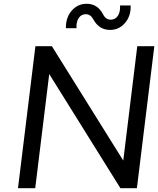

<svg xmlns="http://www.w3.org/2000/svg" viewBox="-20 -994 835 1014"><path d="M384 -845H328Q327 -901 358.5 -937.5Q390 -974 438 -974Q495 -974 524 -919Q538 -890 565 -890Q589 -890 602.5 -910.5Q616 -931 614 -965H670Q672 -910 640.5 -873Q609 -836 561 -836Q504 -836 474 -890Q459 -919 433 -919Q409 -919 395.5 -898.5Q382 -878 384 -845ZM705 -750H795L703 0H616L240 -603L166 0H75L167 -750H254L631 -146Z"/></svg>

Font: Orkney
Style: Italic
Weight: 400
Italic angle: -7°
Designer: Samuel Oakes and Alfredo Marco Pradil
Foundry: Alfredo Marco Pradil
Version: 1.0; ttfautohint (v1.5)